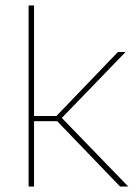

<svg xmlns="http://www.w3.org/2000/svg" viewBox="-20 -685 514 705"><path d="M105 -240V0H85V-665H105V-259H187L413 -494H441L207 -252L451 0H421L190 -240Z"/></svg>

Font: Blinker Thin
Style: Regular
Weight: 100
Designer: Juergen Huber
Foundry: supertype
Version: Version 1.017;hotconv 1.0.117;makeotfexe 2.5.65602